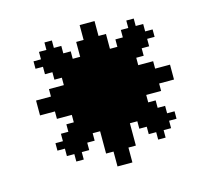

<svg xmlns="http://www.w3.org/2000/svg" viewBox="-100 -1426 914 890"><g transform="rotate(-15 357.0 -981.5)"><path d="M357.1 -714.3V-642.9H428.6V-714.3H464.3V-821.4H500V-785.7H535.7V-750H571.4V-714.3H607.1V-750H642.9V-785.7H678.6V-821.4H642.9V-857.1H607.1V-892.9H571.4V-928.6H642.9V-964.3H714.3V-1035.7H642.9V-1071.4H571.4V-1107.1H607.1V-1142.9H642.9V-1178.6H678.6V-1214.3H642.9V-1250H607.1V-1285.7H571.4V-1250H535.7V-1214.3H500V-1178.6H464.3V-1250H428.6V-1321.4H357.1V-1250H321.4V-1178.6H285.7V-1214.3H250V-1250H214.3V-1285.7H178.6V-1250H142.9V-1214.3H107.1V-1178.6H142.9V-1142.9H178.6V-1107.1H214.3V-1071.4H142.9V-1035.7H71.4V-964.3H142.9V-928.6H214.3V-892.9H178.6V-857.1H142.9V-821.4H107.1V-785.7H142.9V-750H178.6V-714.3H214.3V-750H250V-785.7H285.7V-821.4H321.4V-714.3Z"/></g></svg>

Font: Gossip High Pixel
Style: Regular
Weight: 500
Width: 7
Designer: Deborah Khodanovich
Version: Version 1.001;Glyphs 3.3.1 (3343)